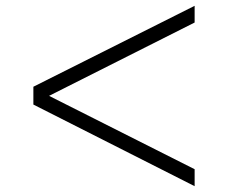

<svg xmlns="http://www.w3.org/2000/svg" viewBox="-20 -663 779 657"><path d="M646 -585.9 147.9 -335 646 -84V-25.9L94.2 -305.2V-366.2L646 -643.1Z"/></svg>

Font: Oakes Grotesk
Style: Light Italic
Weight: 300
Designer: Samuel Oakes
Foundry: Samuel Oakes
Version: Version 1.0 | wf-rip DC20170320